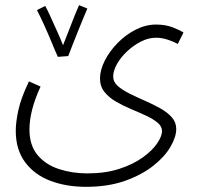

<svg xmlns="http://www.w3.org/2000/svg" viewBox="-20 -492 761 743"><path d="M41 14Q41 -19 51 -65.5Q61 -112 92 -177L137 -157Q94 -64 94 9Q94 70 125 107.5Q156 145 207.5 162Q259 179 318 179Q388 179 441.5 161.5Q495 144 532 117.5Q569 91 588 63Q607 35 607 15Q607 -3 589.5 -17.5Q572 -32 545 -44.5Q518 -57 487 -70Q456 -83 428.5 -99Q401 -115 384 -136.5Q367 -158 367 -188Q367 -221 385.5 -257.5Q404 -294 435.5 -326Q467 -358 505.5 -377.5Q544 -397 584 -397Q620 -397 647.5 -386.5Q675 -376 690 -366L668 -322Q652 -331 629 -338.5Q606 -346 584 -346Q554 -346 525 -331Q496 -316 471.5 -293Q447 -270 432.5 -244Q418 -218 418 -196Q418 -175 435.5 -159.5Q453 -144 481 -130Q509 -116 540 -102.5Q571 -89 599 -73.5Q627 -58 644.5 -38.5Q662 -19 662 7Q662 38 639.5 76.5Q617 115 572.5 150Q528 185 463 208Q398 231 313 231Q236 231 174.5 207.5Q113 184 77 135.5Q41 87 41 14ZM204 -272Q195 -291 180.5 -326.5Q166 -362 150 -397Q134 -432 123 -453L155 -469Q162 -457 174.5 -429.5Q187 -402 201 -371Q215 -340 224 -317Q235 -344 247.5 -377Q260 -410 271 -437Q282 -464 286 -472L318 -459Q314 -449 304 -425.5Q294 -402 282.5 -373Q271 -344 260.5 -317.5Q250 -291 244 -275Z"/></svg>

Font: Noto Sans Arabic SemCond Light
Style: Regular
Weight: 300
Width: 4
Designer: Monotype Design Team, Nadine Chahine, Nizar Qandah and Khaled Hosny
Foundry: Monotype Imaging Inc.
Version: Version 2.012; ttfautohint (v1.8.4.7-5d5b)